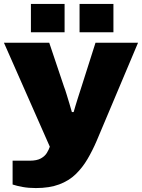

<svg xmlns="http://www.w3.org/2000/svg" viewBox="-20 -745 721 975"><path d="M162 210Q125 210 95 204.5Q65 199 44 192V71H131Q167 71 187.5 59.5Q208 48 218 31.5Q228 15 233 0L0 -528H230L305 -305Q311 -290 318 -266.5Q325 -243 332.5 -219Q340 -195 345 -176H354Q358 -190 363 -207Q368 -224 374 -242.5Q380 -261 385 -277Q390 -293 394 -305L465 -528H681L471 -30Q450 19 424.5 62.5Q399 106 364.5 139.5Q330 173 280.5 191.5Q231 210 162 210ZM137 -581V-725H308V-581ZM384 -581V-725H556V-581Z"/></svg>

Font: Archivo SemiBold SemiExpanded Black
Style: Regular
Weight: 900
Width: 6
Version: Version 2.001